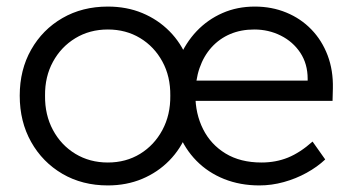

<svg xmlns="http://www.w3.org/2000/svg" viewBox="-20 -554 1071 584"><path d="M308 10Q230.3 10 169.8 -25.3Q109.3 -60.7 74.7 -122.3Q40 -184 40 -263Q40 -341.7 74.7 -402.8Q109.3 -464 169.8 -499Q230.3 -534 308 -534Q365.4 -534 412.8 -514.3Q460.2 -494.6 495.5 -459Q530.8 -423.4 549.8 -375.3L523.9 -374.7Q544.5 -423.7 578.1 -459.2Q611.8 -494.6 656.7 -514.3Q701.5 -534 754.9 -534Q806.9 -534 850.9 -515.8Q894.9 -497.7 927 -464.5Q959.2 -431.3 976.5 -385.7Q993.8 -340 992.5 -285L991.5 -247.1H562L565 -308.9H950L915.8 -276V-314.3Q915.8 -359.7 893.5 -393.5Q871.1 -427.2 834.1 -445.7Q797 -464.3 753.3 -464.3Q712.9 -464.3 680.2 -450.4Q647.5 -436.5 623.6 -410.2Q599.7 -383.8 587 -347.1Q574.3 -310.4 574.3 -265Q574.3 -207.9 597.7 -161.2Q621.1 -114.5 666.1 -87.1Q711.2 -59.7 775.5 -59.7Q818.9 -59.7 856 -74.7Q893 -89.8 930.7 -123.4L969.2 -69Q945.2 -46.3 912.5 -28.3Q879.9 -10.3 843.1 -0.2Q806.2 10 768.9 10Q710.5 10 661.7 -9.5Q612.8 -29.1 577.5 -65Q542.2 -100.9 523.2 -149.3L549.1 -150Q530.2 -101.6 495 -65.7Q459.8 -29.8 412.3 -9.9Q364.7 10 308 10ZM308 -59.7Q363.1 -59.7 406.2 -86.1Q449.2 -112.5 473.9 -158.5Q498.7 -204.6 498 -263Q498.7 -321.4 473.9 -366.8Q449.2 -412.2 406.2 -438.2Q363.1 -464.3 308 -464.3Q252.9 -464.3 209.3 -437.9Q165.8 -411.5 141.1 -366.1Q116.3 -320.7 117 -263Q116.3 -204.6 141.1 -158.5Q165.8 -112.5 209.3 -86.1Q252.9 -59.7 308 -59.7Z"/></svg>

Font: Lexend Medium
Style: Regular
Weight: 500
Designer: Bonnie Shaver-Troup, Thomas Jockin
Foundry: Lexend
Version: Version 1.005